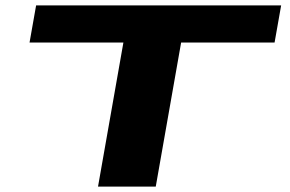

<svg xmlns="http://www.w3.org/2000/svg" viewBox="-20 -695 1079 715"><path d="M345 0 439.5 -536.5H90L114.5 -675H1027L1002.5 -536.5H654.5L560 0Z"/></svg>

Font: Anybody UltraExpanded Regular
Style: Bold Italic
Weight: 700
Width: 9
Italic angle: -10°
Designer: Tyler Finck
Foundry: Etcetera Type Company
Version: Version 1.010; ttfautohint (v1.8.3) -l 8 -r 50 -G 200 -x 14 